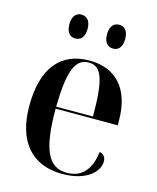

<svg xmlns="http://www.w3.org/2000/svg" viewBox="-114 -828 748 917"><g transform="rotate(15 260.0 -369.5)"><path d="M362 -631C385 -631 406 -647 406 -690C406 -733 385 -749 362 -749C337 -749 316 -733 316 -690C316 -647 337 -631 362 -631ZM174 -631C199 -631 220 -647 220 -690C220 -733 199 -749 174 -749C151 -749 130 -733 130 -690C130 -647 151 -631 174 -631ZM282 10C403 10 459 -49 459 -99C459 -118 449 -134 428 -138C416 -40 368 -1 301 -1C210 -1 171 -79 171 -283H478V-305C478 -463 400 -547 269 -547C127 -547 46 -452 46 -264C46 -91 128 10 282 10ZM353 -293H171C174 -473 202 -537 268 -537C332 -537 353 -473 353 -293Z"/></g></svg>

Font: Noto Serif Display SemiCondensed SemiBold
Style: Regular
Weight: 600
Width: 4
Designer: Monotype Design Team
Foundry: Monotype Imaging Inc.
Version: Version 2.009